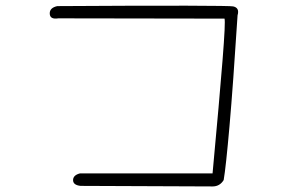

<svg xmlns="http://www.w3.org/2000/svg" viewBox="-20 -692 1040 691"><path d="M745 -68Q770 -337 781 -476Q792 -615 788 -625L190 -626Q159 -621 159 -644Q159 -664 186 -670Q496 -672 654 -671.5Q812 -671 819 -669Q843 -664 835 -637Q819 -387 806 -238.5Q793 -90 785 -44Q771 -21 745 -21L270 -23Q242 -26 243 -45Q244 -62 268 -68Z"/></svg>

Font: Yomogi
Style: Regular
Weight: 400
Designer: satsuyako
Foundry: satsuyako
Version: Version 3.100